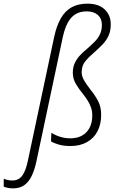

<svg xmlns="http://www.w3.org/2000/svg" viewBox="-158 -785 633 1045"><path d="M-86.9 240.2Q-102.5 240.2 -115.5 237.5Q-128.4 234.9 -137.7 231V187.5Q-127.4 192.4 -115.5 194.8Q-103.5 197.3 -90.3 197.3Q-55.7 197.3 -36.4 170.2Q-17.1 143.1 -6.3 89.8L136.7 -583.5Q149.9 -645 173.1 -685.3Q196.3 -725.6 231.9 -745.4Q267.6 -765.1 317.9 -765.1Q378.4 -765.1 411.6 -733.9Q444.8 -702.6 444.8 -652.8Q444.8 -616.7 432.6 -590.3Q420.4 -564 400.1 -543Q379.9 -522 355.5 -500.5Q324.7 -474.6 305.7 -450.7Q286.6 -426.8 286.6 -391.6Q286.6 -375 293.9 -358.9Q301.3 -342.8 312.7 -327.1Q324.2 -311.5 335.9 -294.9Q357.9 -268.6 375.2 -236.3Q392.6 -204.1 392.6 -160.2Q392.6 -108.9 372.8 -70.8Q353 -32.7 315.4 -11.5Q277.8 9.8 225.1 9.8Q190.4 9.8 163.8 2.4Q137.2 -4.9 119.6 -15.6L121.6 -62.5Q143.6 -48.3 169.9 -40.3Q196.3 -32.2 224.1 -32.2Q280.8 -32.2 312.5 -65.7Q344.2 -99.1 344.2 -157.2Q344.2 -179.2 337.9 -198.2Q331.5 -217.3 321 -234.6Q310.5 -252 296.4 -270Q272 -299.3 255.1 -327.9Q238.3 -356.4 238.3 -389.2Q238.3 -418.9 248.8 -441.4Q259.3 -463.9 276.6 -482.9Q293.9 -502 315.4 -519Q338.4 -539.1 356.7 -557.4Q375 -575.7 385.7 -597.9Q396.5 -620.1 396.5 -649.9Q396.5 -684.1 374.3 -703.6Q352.1 -723.1 314 -723.1Q277.8 -723.1 252.2 -707.3Q226.6 -691.4 210.2 -660.2Q193.8 -628.9 183.6 -582.5L40.5 91.8Q31.2 136.2 15.9 169.7Q0.5 203.1 -24.2 221.7Q-48.8 240.2 -86.9 240.2Z"/></svg>

Font: Open Sans SemiCondensed Light
Style: Italic
Weight: 300
Width: 4
Italic angle: -12°
Designer: Monotype Design Team
Foundry: Monotype Imaging Inc.
Version: Version 3.000